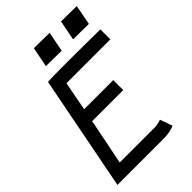

<svg xmlns="http://www.w3.org/2000/svg" viewBox="-238 -901 996 996"><g transform="rotate(-45 260.5 -403.0)"><path d="M207.5 -806.6 321.8 -805.2 300.3 -695.3 186 -696.8ZM405.3 -805.2 519.5 -803.7 498.5 -693.8 383.8 -695.3ZM135.7 -631.3Q163.6 -633.3 235.8 -633.3Q235.8 -633.3 283.7 -633.3H337.4Q378.4 -633.3 438.7 -632.6Q499 -631.8 512.7 -631.8H520.5V-558.6H198.7L168 -398.4H381.8V-325.2H153.3L150.9 -310.5Q139.6 -252.4 122.1 -166Q104.5 -79.6 103 -72.3H356.4Q368.7 -72.3 381.3 -74.7Q394 -77.1 400.9 -79.6L407.7 -82L432.1 -13.2Q395.5 1.5 351.6 1.5H12.7Z"/></g></svg>

Font: Fantasque Sans Mono
Style: Italic
Weight: 400
Italic angle: -11°
Monospace: yes
Designer: Jany Belluz
Version: Version 1.8.0 ; ttfautohint (v1.8.2)